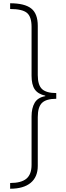

<svg xmlns="http://www.w3.org/2000/svg" viewBox="-20 -886 402 1174"><path d="M42 -866Q130 -866 170.5 -834.5Q211 -803 211 -728V-427Q211 -366 237 -341.5Q263 -317 324 -317V-282Q263 -282 237 -257Q211 -232 211 -170V128Q211 196 167.5 232Q124 268 42 268V233Q110 233 141.5 206.5Q173 180 173 122V-174Q173 -225 192 -257.5Q211 -290 257 -298V-301Q212 -311 192.5 -339.5Q173 -368 173 -423V-722Q173 -784 144.5 -807.5Q116 -831 42 -831Z"/></svg>

Font: Noto Sans Telugu UI SemiCondensed ExtraLight
Style: Regular
Weight: 200
Width: 4
Designer: Jelle Bosma - Monotype Design Team
Foundry: Monotype Imaging Inc.
Version: Version 2.005; ttfautohint (v1.8.4.7-5d5b)